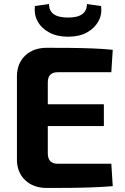

<svg xmlns="http://www.w3.org/2000/svg" viewBox="-20 -930 618 952"><path d="M212 -693Q267 -693 324 -692.5Q381 -692 436 -690Q491 -688 539 -683L532 -572H267Q242 -572 229.5 -559.5Q217 -547 217 -521V-169Q217 -144 229.5 -131Q242 -118 267 -118H532L539 -7Q491 -3 436 -1Q381 1 324 1.5Q267 2 212 2Q146 2 105.5 -36Q65 -74 64 -136V-554Q65 -617 105.5 -655Q146 -693 212 -693ZM82 -413H495V-305H82ZM411 -910 481 -900Q487 -859 468 -824.5Q449 -790 411 -769Q373 -748 317 -748Q263 -748 224 -769Q185 -790 166.5 -824.5Q148 -859 153 -900L223 -910Q223 -877 246 -860Q269 -843 318 -843Q365 -843 388 -860Q411 -877 411 -910Z"/></svg>

Font: Exo 2
Style: Bold
Weight: 700
Designer: Natanael Gama
Foundry: Natanael Gama
Version: Version 2.010